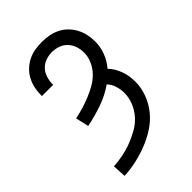

<svg xmlns="http://www.w3.org/2000/svg" viewBox="-221 -623 941 941"><g transform="rotate(-45 250.0 -152.5)"><path d="M72 223 68 153Q101 151 134 144.5Q167 138 198 126Q229 114 258.5 97.5Q288 81 310.5 56Q333 31 346 -0.5Q359 -32 359 -65Q359 -90 351.5 -114Q344 -138 327 -156Q281 -124 227.5 -105.5Q174 -87 119 -76L103 -144Q132 -150 160 -158.5Q188 -167 215 -178Q242 -189 267.5 -203.5Q293 -218 313.5 -239Q334 -260 346.5 -287.5Q359 -315 359 -345Q359 -367 352 -388.5Q345 -410 329.5 -426.5Q314 -443 292.5 -450.5Q271 -458 249 -458Q227 -458 205.5 -450.5Q184 -443 169 -427Q154 -411 147 -389Q140 -367 140 -345V-340H62V-348Q62 -373 67.5 -397Q73 -421 84.5 -442.5Q96 -464 114 -481Q132 -498 154 -509Q176 -520 200.5 -524Q225 -528 249 -528Q274 -528 298.5 -523.5Q323 -519 345 -508Q367 -497 384.5 -479.5Q402 -462 413.5 -440.5Q425 -419 430.5 -394.5Q436 -370 436 -345Q436 -308 422.5 -272Q409 -236 384 -207Q398 -193 407.5 -176.5Q417 -160 423.5 -142Q430 -124 433 -105Q436 -86 436 -66Q436 -24 420.5 17Q405 58 378 91Q351 124 314.5 147.5Q278 171 238.5 186.5Q199 202 157 211.5Q115 221 72 223Z"/></g></svg>

Font: Iosevka Term Curly
Style: Regular
Weight: 400
Designer: Belleve Invis
Foundry: Belleve Invis
Version: Version 32.3.0